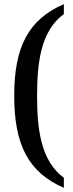

<svg xmlns="http://www.w3.org/2000/svg" viewBox="-20 -782 356 932"><path d="M290 130V81C177 -2 160 -158 160 -317C160 -476 177 -631 290 -714V-762C117 -687 49 -553 49 -317C49 -80 117 54 290 130Z"/></svg>

Font: Noto Serif Condensed Medium
Style: Regular
Weight: 500
Width: 3
Designer: Monotype Design Team
Foundry: Monotype Imaging Inc.
Version: Version 2.015